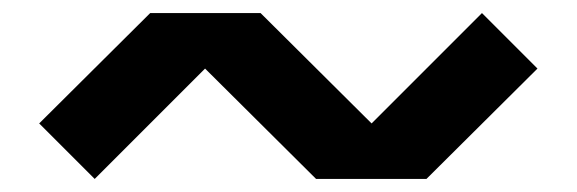

<svg xmlns="http://www.w3.org/2000/svg" viewBox="-20 -411 883 294"><path d="M718 -391 549 -222 379 -391H210L40 -222L125 -137L294 -306L464 -137H633L803 -306Z"/></svg>

Font: KUBO
Style: Regular
Weight: 400
Version: Version 001.000